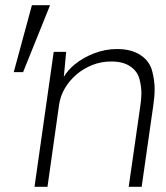

<svg xmlns="http://www.w3.org/2000/svg" viewBox="-20 -720 638 740"><path d="M33 -442 103 -700H173L69 -442ZM113 0 187 -520H235L226 -424Q241 -449 267 -471Q300 -498 343 -514.5Q386 -531 431 -531Q486 -531 521 -508Q556 -485 566 -448Q576 -411 576 -377Q576 -349 571 -315L526 0H476L521 -313Q525 -339 525 -361Q525 -388 517 -417Q509 -446 481.5 -464.5Q454 -483 409 -483Q370 -483 336 -469.5Q302 -456 275 -433Q248 -410 230.5 -380.5Q213 -351 208 -318L163 0Z"/></svg>

Font: Lexend ExtLt
Style: Italic
Weight: 250
Italic angle: -8.13011°
Designer: Bonnie Shaver-Troup, Thomas Jockin
Foundry: Lexend
Version: Version 1.007